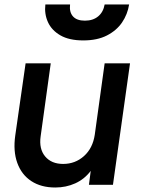

<svg xmlns="http://www.w3.org/2000/svg" viewBox="-20 -823 627 855"><path d="M226 12Q163 12 119.5 -16.5Q76 -45 57 -97.5Q38 -150 48 -220L94 -541H206L161 -216Q153 -160 181 -126.5Q209 -93 261 -93Q315 -93 354 -128Q393 -163 402 -223L446 -541H559L483 0H376L384 -62Q356 -25 315 -6.5Q274 12 226 12ZM351 -643Q288 -643 249 -665.5Q210 -688 193.5 -724.5Q177 -761 182 -803H292Q288 -769 305 -750Q322 -731 358 -731Q394 -731 417 -750Q440 -769 446 -803H555Q548 -759 523.5 -723Q499 -687 456 -665Q413 -643 351 -643Z"/></svg>

Font: Plus Jakarta Sans SemiBold
Style: Italic
Weight: 600
Italic angle: -8°
Designer: Gumpita Rahayu
Foundry: Tokotype
Version: Version 2.071; ttfautohint (v1.8.4.7-5d5b);gftools[0.9.29]